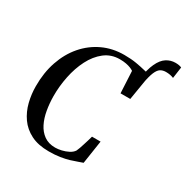

<svg xmlns="http://www.w3.org/2000/svg" viewBox="-195 -1032 1166 1203"><g transform="rotate(30 388.0 -430.0)"><path d="M601.5 -609 586 -665.5Q597 -743 617.8 -787.2Q638.5 -831.5 667.8 -850.2Q697 -869 732 -869Q745.5 -869 757 -867Q768.5 -865 776.5 -861L765 -779Q754 -784 739.2 -786.8Q724.5 -789.5 709 -789.5Q685.5 -789.5 669.2 -779Q653 -768.5 641 -739.8Q629 -711 619 -656ZM320.5 9Q243 9 190.5 -17.8Q138 -44.5 106.2 -89.8Q74.5 -135 60.5 -191Q46.5 -247 46.5 -305Q46 -402.5 74 -484.2Q102 -566 153.5 -625.8Q205 -685.5 275.2 -718.5Q345.5 -751.5 429.5 -751.5Q479.5 -751.5 517.2 -745Q555 -738.5 582.5 -731.5Q610 -724.5 630.5 -722.5L599 -531H528.5L520.5 -689Q511 -695.5 497.2 -701Q483.5 -706.5 464.2 -710.2Q445 -714 419 -714Q356.5 -714 310 -677.8Q263.5 -641.5 233 -581.8Q202.5 -522 187.8 -449.8Q173 -377.5 173.5 -305Q174 -254 182.5 -205Q191 -156 210.5 -117Q230 -78 262.5 -54.8Q295 -31.5 343 -31.5Q363.5 -31.5 388.5 -37.2Q413.5 -43 435.8 -54.5Q458 -66 469 -83Q474 -93.5 479.5 -109Q485 -124.5 490.2 -141.8Q495.5 -159 500.8 -175.8Q506 -192.5 509.5 -206.5H571.5L546 -38.5Q531.5 -34 511 -26.2Q490.5 -18.5 463 -10.2Q435.5 -2 400.2 3.5Q365 9 320.5 9Z"/></g></svg>

Font: Merriweather 96pt Medium
Style: Italic
Weight: 500
Italic angle: -7.8°
Version: Version 2.101